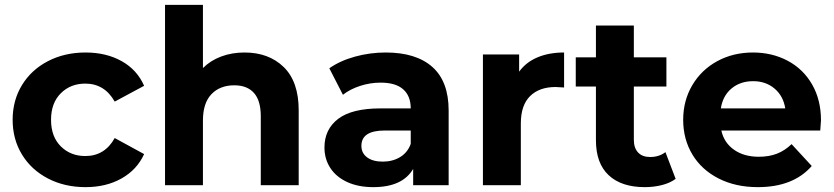

<svg xmlns="http://www.w3.org/2000/svg" viewBox="-20 -762 3430 790"><path d="M32 -269Q32 -349 70.5 -412Q109 -475 177.5 -510.5Q246 -546 332 -546Q417 -546 480.5 -510.5Q544 -475 573 -409L452 -344Q410 -418 331 -418Q270 -418 230 -378Q190 -338 190 -269Q190 -200 230 -160Q270 -120 331 -120Q411 -120 452 -194L573 -128Q544 -64 480.5 -28Q417 8 332 8Q246 8 177.5 -27.5Q109 -63 70.5 -126Q32 -189 32 -269Z M1209 -308V0H1053V-284Q1053 -348 1025 -379.5Q997 -411 944 -411Q885 -411 850 -374.5Q815 -338 815 -266V0H659V-742H815V-482Q846 -513 890 -529.5Q934 -546 986 -546Q1086 -546 1147.5 -486Q1209 -426 1209 -308Z M1826 -307V0H1680V-67Q1636 8 1516 8Q1454 8 1408.5 -13Q1363 -34 1339 -71Q1315 -108 1315 -155Q1315 -230 1371.5 -273Q1428 -316 1546 -316H1670Q1670 -367 1639 -394.5Q1608 -422 1546 -422Q1503 -422 1461.5 -408.5Q1420 -395 1391 -372L1335 -481Q1379 -512 1440.5 -529Q1502 -546 1567 -546Q1692 -546 1759 -486.5Q1826 -427 1826 -307ZM1670 -170V-225H1563Q1467 -225 1467 -162Q1467 -132 1490.5 -114.5Q1514 -97 1555 -97Q1595 -97 1626 -115.5Q1657 -134 1670 -170Z M2301 -546V-402Q2275 -404 2266 -404Q2199 -404 2161 -366.5Q2123 -329 2123 -254V0H1967V-538H2116V-467Q2144 -506 2191.5 -526Q2239 -546 2301 -546Z M2760 -26Q2737 -9 2703.5 -0.5Q2670 8 2633 8Q2537 8 2484.5 -41Q2432 -90 2432 -185V-406H2349V-526H2432V-657H2588V-526H2722V-406H2588V-187Q2588 -153 2605.5 -134.5Q2623 -116 2655 -116Q2692 -116 2718 -136Z M3355 -225H2948Q2959 -175 3000 -146Q3041 -117 3102 -117Q3144 -117 3176.5 -129.5Q3209 -142 3237 -169L3320 -79Q3244 8 3098 8Q3007 8 2937 -27.5Q2867 -63 2829 -126Q2791 -189 2791 -269Q2791 -348 2828.5 -411.5Q2866 -475 2931.5 -510.5Q2997 -546 3078 -546Q3157 -546 3221 -512Q3285 -478 3321.5 -414.5Q3358 -351 3358 -267Q3358 -264 3355 -225ZM2946 -316H3211Q3203 -367 3167 -397.5Q3131 -428 3079 -428Q3026 -428 2990 -398Q2954 -368 2946 -316Z"/></svg>

Font: APTA Sans Regular
Style: Bold Italic
Weight: 700
Version: Version 7.200